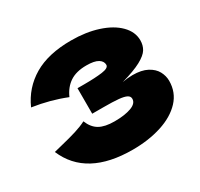

<svg xmlns="http://www.w3.org/2000/svg" viewBox="-155 -934 1191 1141"><g transform="rotate(-30 440.5 -363.0)"><path d="M669 -375Q730 -375 768.5 -354.5Q807 -334 824 -302.5Q841 -271 841 -237Q841 -158 789 -102.5Q737 -47 648 -18.5Q559 10 450 10Q134 10 41 -210L97 -224Q159 -239 202.5 -252.5Q246 -266 279 -283Q299 -233 336.5 -211.5Q374 -190 440 -190Q510 -190 554 -206Q598 -222 598 -254Q598 -271 581 -280Q564 -289 527 -292.5Q490 -296 423 -296H347V-471H393Q469 -471 517 -477.5Q565 -484 565 -506Q565 -531 539.5 -546.5Q514 -562 460 -562Q390 -562 346.5 -533Q303 -504 279 -449Q172 -492 51 -510Q99 -618 198.5 -677Q298 -736 455 -736Q557 -736 638.5 -709.5Q720 -683 766.5 -636Q813 -589 813 -531Q813 -497 797 -470.5Q781 -444 734 -418.5Q687 -393 598 -368Q634 -375 669 -375Z"/></g></svg>

Font: Dela Gothic One
Style: Regular
Weight: 400
Designer: aratakana
Foundry: aratakana
Version: Version 1.004